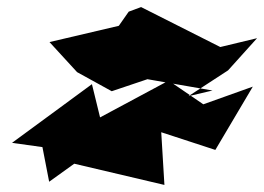

<svg xmlns="http://www.w3.org/2000/svg" viewBox="-20 -558 747 543"><path d="M625 -359 707 -450 603 -425 379 -538 344 -525 316 -485 120 -439 198 -354 296 -300 397 -334 581 -302 513 -286ZM589 -134 695 -313 555 -263 457 -330 263 -226 240 -320 14 -154 100 -142 119 -44 190 -95 445 -35 436 -184C487 -167 538 -151 589 -134Z"/></svg>

Font: Asimov Silicon
Style: Regular
Weight: 400
Designer: Google
Version: Version 2.000980; 2014